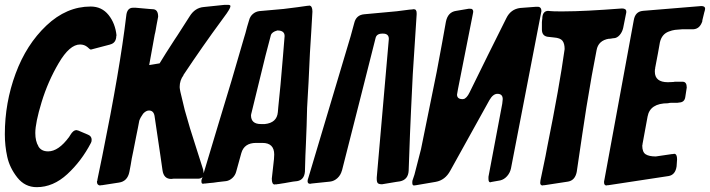

<svg xmlns="http://www.w3.org/2000/svg" viewBox="-41 -772 2936 794"><path d="M441 -624 440 -625Q440 -594 414 -588H415L335 -567Q331 -567 321 -577Q308 -588 290 -588Q247 -588 202 -511.5Q157 -435 131 -349.5Q105 -264 105 -222Q105 -188 118 -167L117 -168Q129 -146 158 -146Q201 -146 245 -206L250 -214Q262 -234 275 -234Q277 -234 283 -232L323 -215Q338 -209 338 -194Q338 -186 335 -181Q296 -106 237.5 -52Q179 2 111 2Q62 2 30.5 -38Q-1 -78 -11 -123.5Q-21 -169 -21 -217Q-21 -347 23.5 -467.5Q68 -588 151 -666.5Q234 -745 334 -745Q380 -745 408 -710Q436 -675 441 -624Z M451 -17 380 -6H377L372 -5Q360 -7 360 -20V-22Q361 -23 361.5 -25Q362 -27 362 -30L382 -127Q455 -486 481 -706Q484 -740 509 -740H520Q529 -739 548 -737.5Q567 -736 576 -735L590 -734Q613 -734 613 -703L606 -666Q605 -658 603 -648.5Q601 -639 601 -638Q599 -632 599 -630L576 -503L619 -510Q640 -545 681 -608L693 -626Q709 -652 743 -704Q765 -740 802 -743L888 -752H900Q912 -752 912 -747Q912 -739 898 -719L899 -720L875 -687Q799 -584 717 -461H718Q702 -440 702 -412Q702 -406 705 -392L723 -317Q743 -244 770 -162L799 -71Q801 -61 801 -55Q801 -33 777 -33H676L667 -32Q636 -32 631 -68L628 -89Q627 -100 623 -124L598 -293Q594 -315 575 -315Q563 -315 551 -302Q540 -287 535 -273Q533 -264 529 -241.5Q525 -219 522 -207Q522 -204 510 -146Q506 -126 504 -117Q503 -109 499.5 -90Q496 -71 494 -61Q486 -22 451 -17Z M1112 -11 1102 -10H1105L1101 -9L1102 -10H1100L1095 -9Q1083 -9 1083 -33L1092 -114L1093 -133Q1093 -181 1044 -181H1018Q969 -181 957 -139L936 -63Q932 -47 920 -36Q908 -25 894 -23L885 -22Q867 -20 859 -19Q853 -18 841.5 -16.5Q830 -15 825 -15L807 -13H803L799 -12Q792 -12 792 -21V-26Q792 -29 794 -32L864 -265Q917 -437 968 -615L974 -635Q976 -644 981 -661.5Q986 -679 989 -688Q993 -704 1004.5 -714Q1016 -724 1031 -726L1132 -735Q1198 -743 1230 -748H1233L1238 -749Q1251 -748 1251 -724L1246 -638Q1241 -572 1235 -432Q1234 -415 1232 -379.5Q1230 -344 1229 -326L1227 -252Q1225 -202 1224 -175Q1222 -140 1220 -62Q1217 -28 1188 -23L1171 -21Q1153 -18 1148 -17Q1144 -16 1137 -15Q1130 -14 1124 -13Q1118 -12 1112 -11ZM1129 -537 1136 -623Q1136 -646 1106 -646Q1083 -640 1079 -626L1057 -542Q1019 -386 1000 -309Q997 -298 997 -295Q997 -259 1038 -259H1054Q1104 -264 1108 -308L1110 -331Q1116 -389 1119 -421Q1127 -514 1129 -537Z M1682 -712 1666 -465 1659 -320Q1655 -242 1649 -66Q1647 -29 1613 -22Q1609 -22 1599 -20L1539 -10Q1526 -10 1521.5 -14.5Q1517 -19 1517 -32V-38L1567 -611Q1567 -633 1543 -633H1540Q1516 -633 1512 -614Q1494 -542 1446.5 -355Q1399 -168 1373 -66V-67Q1368 -48 1354.5 -35.5Q1341 -23 1324 -21L1247 -13Q1245 -12 1241 -12Q1231 -12 1231 -23Q1231 -28 1234 -36L1409 -622L1424 -677Q1432 -710 1465 -713L1563 -722Q1594 -724 1651 -732L1663 -733Q1666 -734 1670 -734Q1682 -734 1682 -718Z M2196 -716 2072 -75Q2068 -57 2056 -43.5Q2044 -30 2028 -26L1994 -20Q1992 -20 1989 -19Q1988 -18 1987 -18Q1979 -18 1979 -32V-41L2036 -343Q2038 -359 2038 -362Q2038 -384 2016 -384Q1998 -384 1983 -358Q1956 -310 1902 -212Q1848 -114 1821 -66Q1800 -27 1761 -20L1679 -6Q1677 -6 1674.5 -5.5Q1672 -5 1671 -5Q1664 -5 1664 -16Q1664 -23 1665 -27V-26L1673 -50L1700 -155L1765 -475Q1791 -613 1803 -682Q1811 -722 1845 -727L1898 -736Q1905 -736 1908 -735.5Q1911 -735 1913.5 -732Q1916 -729 1916 -723Q1916 -720 1914 -712L1853 -404Q1849 -384 1849 -381Q1849 -362 1872 -362H1873Q1874 -362 1875 -363H1876L1875 -362Q1889 -365 1901 -390Q1926 -441 1976.5 -543.5Q2027 -646 2053 -697Q2071 -734 2110 -739L2176 -744H2182Q2198 -744 2198 -726Q2198 -724 2196 -716Z M2308 -21 2210 -6H2207L2202 -5Q2193 -6 2193 -16Q2193 -22 2194 -26L2209 -98Q2214 -120 2222 -164Q2273 -417 2294 -569Q2294 -592 2285 -603.5Q2276 -615 2250 -617L2223 -620Q2200 -624 2200 -650V-681Q2200 -683 2200.5 -685.5Q2201 -688 2201 -689L2200 -687Q2202 -691 2202 -702Q2205 -726 2225 -727L2237 -726Q2247 -725 2267 -725H2294Q2373 -725 2531 -737Q2549 -737 2549 -724Q2549 -717 2548 -716L2536 -656Q2532 -639 2521.5 -627Q2511 -615 2498 -614H2496Q2492 -613 2489 -613Q2487 -613 2486 -612H2480Q2479 -611 2477 -611L2478 -612Q2433 -605 2426 -564L2406 -458Q2396 -402 2384 -328Q2370 -239 2344 -61Q2337 -26 2308 -21Z M2724 -44 2474 -6H2471L2466 -5Q2457 -6 2457 -18Q2457 -25 2458 -26Q2511 -316 2580 -689Q2586 -724 2617 -727H2616L2859 -747Q2875 -747 2875 -736Q2875 -733 2873 -725V-726L2872 -723Q2866 -699 2863 -686H2864Q2854 -653 2827 -651H2781Q2762 -650 2750.5 -648.5Q2739 -647 2724.5 -641.5Q2710 -636 2701 -625Q2692 -614 2688 -597Q2682 -561 2668 -489L2669 -491Q2667 -487 2667 -476Q2667 -432 2721 -432L2744 -433Q2747 -434 2752 -434H2782Q2799 -434 2799 -410L2793 -371Q2790 -349 2768 -348Q2765 -347 2761 -347H2736Q2729 -347 2721 -345Q2647 -345 2637 -290L2616 -176V-174L2615 -170Q2615 -143 2629 -134Q2643 -125 2671 -125L2739 -135H2742L2747 -136Q2759 -136 2759 -113L2757 -84Q2752 -49 2724 -44Z"/></svg>

Font: Bangerz Fix
Style: Regular
Weight: 400
Designer: vernon adams
Foundry: Vernon Adams
Version: Version 2.10;December 28, 2023;FontCreator 13.0.0.2683 64-bi